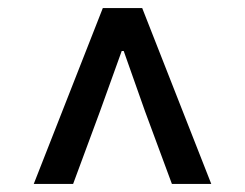

<svg xmlns="http://www.w3.org/2000/svg" viewBox="-20 -774 610 478"><path d="M64 -316H162L229 -497L283 -647H288L341 -497L408 -316H506L334 -754H236Z"/></svg>

Font: GenYoGothic2 TW M
Style: Regular
Weight: 500
Version: Version 2.100;PS 2.1;hotconv 16.6.51;makeotf.lib2.5.65220 DE